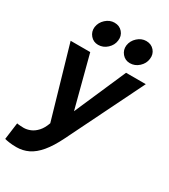

<svg xmlns="http://www.w3.org/2000/svg" viewBox="-243 -849 1046 1188"><g transform="rotate(30 280.0 -255.5)"><path d="M73 230Q43 230 20 226.5Q-3 223 -12 220L4 100Q12 102 28.5 103Q45 104 52 104Q75 104 99.5 94Q124 84 145.5 60.5Q167 37 181 -3L35 -508H175L271 -141L431 -508H572L305 34Q270 105 233.5 148.5Q197 192 157.5 211Q118 230 73 230ZM421 -571Q387 -571 365.5 -596.5Q344 -622 348 -656Q353 -691 380.5 -716Q408 -741 442 -741Q478 -741 499.5 -716Q521 -691 516 -656Q512 -622 484.5 -596.5Q457 -571 421 -571ZM194 -571Q160 -571 138.5 -596.5Q117 -622 121 -656Q126 -691 153.5 -716Q181 -741 215 -741Q251 -741 272.5 -716Q294 -691 289 -656Q285 -622 257.5 -596.5Q230 -571 194 -571Z"/></g></svg>

Font: Inclusive Sans
Style: Bold Italic
Weight: 700
Italic angle: -7°
Designer: Olivia King
Foundry: Olivia King
Version: Version 2.004